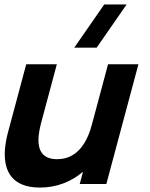

<svg xmlns="http://www.w3.org/2000/svg" viewBox="-20 -830 676 866"><path d="M551.2 -810H450.2L314.9 -615H415.9ZM467.3 -540 393.9 -266C358 -132 284.6 -112 237.6 -112C170.5 -112 153.4 -153.5 153.4 -198C153.4 -230.4 162.5 -264.4 168 -285L236.3 -540H98.3L17.1 -237C12.5 -219.8 1.5 -178.6 1.5 -134.5C1.5 -63.2 30.1 16 160.3 16C237.8 16 303.8 -12 354.5 -55.5L339.6 0H459.6L604.3 -540Z"/></svg>

Font: Manrope
Style: ExtraBoldItalic
Weight: 800
Italic angle: -15°
Designer: Mikhail Sharanda
Foundry: Mikhail Sharanda
Version: Version 4.502;hotconv 1.0.109;makeotfexe 2.5.65596